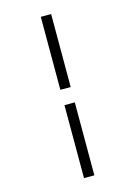

<svg xmlns="http://www.w3.org/2000/svg" viewBox="-141 -896 782 1111"><g transform="rotate(-15 250.0 -340.0)"><path d="M219 -386H281V-823H219ZM219 143H281V-294H219Z"/></g></svg>

Font: Iosevka SS09 Light
Style: Regular
Weight: 300
Monospace: yes
Designer: Belleve Invis
Foundry: Belleve Invis
Version: Version 5.2.1; ttfautohint (v1.8.3)